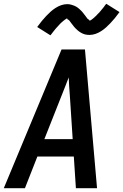

<svg xmlns="http://www.w3.org/2000/svg" viewBox="-23 -997 653 1017"><path d="M-3 0 303 -735H427L491 0H379L368 -168H175L109 0ZM212 -260H362L347 -490Q345 -514 343.5 -538Q342 -562 341 -587Q331 -562 322 -538Q313 -514 303 -490ZM244 -810 174 -854Q187 -872 199 -886.5Q211 -901 222.5 -913Q234 -925 245 -935Q256 -945 270.5 -954.5Q285 -964 301 -969.5Q317 -975 333 -975Q338 -975 343 -974.5Q348 -974 353 -972.5Q358 -971 362.5 -969.5Q367 -968 372 -966Q377 -964 381 -961.5Q385 -959 388.5 -956.5Q392 -954 396 -950.5Q400 -947 403.5 -943.5Q407 -940 410.5 -936.5Q414 -933 416.5 -929.5Q419 -926 421 -923.5Q423 -921 427 -916Q431 -911 434 -906.5Q437 -902 440 -898.5Q443 -895 447.5 -893Q452 -891 451 -887Q451 -887 451 -887Q451 -887 451 -887Q452 -887 456 -889Q460 -891 463 -893.5Q466 -896 470 -899Q474 -902 476 -904Q478 -906 480 -908Q482 -910 484.5 -912Q487 -914 489 -916.5Q491 -919 493.5 -921.5Q496 -924 498.5 -926.5Q501 -929 504 -932Q507 -935 509.5 -938.5Q512 -942 515 -945.5Q518 -949 521 -952.5Q524 -956 527 -960Q530 -964 533 -968.5Q536 -973 540 -977L610 -933Q597 -915 585 -900.5Q573 -886 561.5 -874Q550 -862 539 -852Q528 -842 513.5 -832.5Q499 -823 483 -817.5Q467 -812 451 -812Q446 -812 441 -812.5Q436 -813 431 -814Q426 -815 421.5 -816.5Q417 -818 412 -820.5Q407 -823 403 -825.5Q399 -828 395.5 -830.5Q392 -833 388 -836.5Q384 -840 380.5 -843.5Q377 -847 373.5 -850.5Q370 -854 367.5 -857.5Q365 -861 363 -863.5Q361 -866 357 -871Q353 -876 350 -880.5Q347 -885 344 -888.5Q341 -892 336.5 -893.5Q332 -895 333 -900Q333 -900 333 -900Q333 -900 333 -900Q332 -900 328 -897.5Q324 -895 321 -893Q318 -891 314 -887.5Q310 -884 308 -882.5Q306 -881 304 -879Q302 -877 299.5 -875Q297 -873 295 -870.5Q293 -868 290.5 -865.5Q288 -863 285.5 -860Q283 -857 280 -854Q277 -851 274.5 -848Q272 -845 269 -841.5Q266 -838 263 -834Q260 -830 257 -826.5Q254 -823 251 -818.5Q248 -814 244 -810Z"/></svg>

Font: Iosevka SS04 Semibold Extended
Style: Italic
Weight: 600
Width: 7
Italic angle: -9°
Monospace: yes
Designer: Belleve Invis
Foundry: Belleve Invis
Version: Version 19.0.0; ttfautohint (v1.8.4)